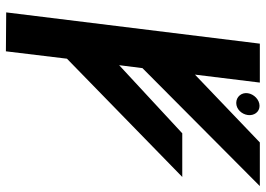

<svg xmlns="http://www.w3.org/2000/svg" viewBox="-145 -756 901 651"><g transform="rotate(90 305.5 -430.5)"><path d="M22 -1 154 0 179 -207 580 -598H432L201 -384L211 -463L611 -861H463L233 -641L260 -861H128ZM296 -820C293 -799 308 -781 329 -781C350 -781 367 -799 370 -820C373 -841 360 -860 339 -860C318 -860 299 -841 296 -820Z"/></g></svg>

Font: Ny Stormning
Style: Kr
Weight: 400
Designer: Robert Jablonski, Mew Too
Foundry: Cannot Into Space Fonts
Version: Version 0.90